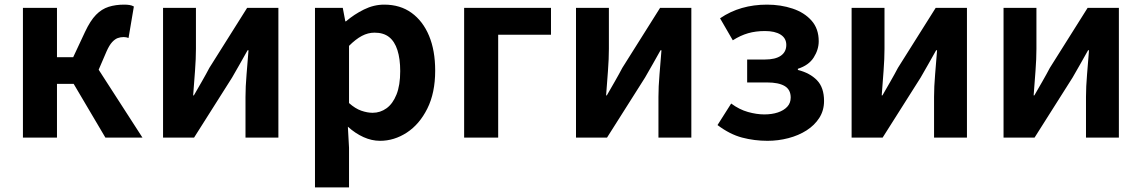

<svg xmlns="http://www.w3.org/2000/svg" viewBox="-20 -594 4930 829"><path d="M79 0V-560H226V-347H296L347 -456Q370 -505 394.5 -530Q419 -555 449 -564.5Q479 -574 516 -574Q528 -574 538.5 -572.5Q549 -571 558 -566L535 -430Q530 -432 525 -433Q520 -434 514 -434Q500 -434 488 -429.5Q476 -425 464 -412Q452 -399 440 -372L406 -293L595 0H435L298 -232H226V0Z M684 0V-560H826V-383Q826 -341 822 -288Q818 -235 814 -182H817Q832 -208 851.5 -242Q871 -276 884 -301L1047 -560H1182V0H1040V-176Q1040 -219 1044.5 -272Q1049 -325 1053 -377H1049Q1035 -352 1015.5 -317.5Q996 -283 982 -259L818 0Z M1340 215V-560H1460L1471 -502H1474Q1509 -532 1551.5 -553Q1594 -574 1639 -574Q1708 -574 1757 -538.5Q1806 -503 1832.5 -439.5Q1859 -376 1859 -289Q1859 -193 1825 -125Q1791 -57 1736.5 -21.5Q1682 14 1621 14Q1585 14 1549.5 -2Q1514 -18 1482 -47L1487 44V215ZM1589 -107Q1622 -107 1649 -126.5Q1676 -146 1692 -186Q1708 -226 1708 -287Q1708 -340 1696 -377.5Q1684 -415 1660 -434Q1636 -453 1597 -453Q1569 -453 1542.5 -439Q1516 -425 1487 -396V-149Q1514 -125 1540 -116Q1566 -107 1589 -107Z M1984 0V-560H2359V-444H2131V0Z M2467 0V-560H2609V-383Q2609 -341 2605 -288Q2601 -235 2597 -182H2600Q2615 -208 2634.5 -242Q2654 -276 2667 -301L2830 -560H2965V0H2823V-176Q2823 -219 2827.5 -272Q2832 -325 2836 -377H2832Q2818 -352 2798.5 -317.5Q2779 -283 2765 -259L2601 0Z M3294 14Q3237 14 3184 0Q3131 -14 3078 -54L3137 -147Q3172 -121 3209.5 -110.5Q3247 -100 3280 -100Q3313 -100 3338.5 -108.5Q3364 -117 3379 -133Q3394 -149 3394 -173Q3394 -207 3368 -222.5Q3342 -238 3292 -238H3206V-337H3282Q3328 -337 3351.5 -353.5Q3375 -370 3375 -400Q3375 -429 3350.5 -444.5Q3326 -460 3283 -460Q3243 -460 3210 -450.5Q3177 -441 3144 -420L3089 -515Q3133 -545 3183.5 -559.5Q3234 -574 3292 -574Q3351 -574 3402 -557Q3453 -540 3484 -505Q3515 -470 3515 -416Q3515 -380 3493.5 -346Q3472 -312 3425 -297V-292Q3477 -279 3507.5 -247.5Q3538 -216 3538 -158Q3538 -117 3517.5 -85Q3497 -53 3462.5 -31Q3428 -9 3384 2.5Q3340 14 3294 14Z M3657 0V-560H3799V-383Q3799 -341 3795 -288Q3791 -235 3787 -182H3790Q3805 -208 3824.5 -242Q3844 -276 3857 -301L4020 -560H4155V0H4013V-176Q4013 -219 4017.5 -272Q4022 -325 4026 -377H4022Q4008 -352 3988.5 -317.5Q3969 -283 3955 -259L3791 0Z M4313 0V-560H4455V-383Q4455 -341 4451 -288Q4447 -235 4443 -182H4446Q4461 -208 4480.5 -242Q4500 -276 4513 -301L4676 -560H4811V0H4669V-176Q4669 -219 4673.5 -272Q4678 -325 4682 -377H4678Q4664 -352 4644.5 -317.5Q4625 -283 4611 -259L4447 0Z"/></svg>

Font: Noto Sans KR
Style: Bold
Weight: 700
Designer: Ryoko NISHIZUKA  (kana, bopomofo & ideographs); Paul D. Hunt (Latin, Greek & Cyrillic); Sandoll Communications , Soo-you
Foundry: Adobe
Version: Version 2.004-H2;hotconv 1.0.118;makeotfexe 2.5.65603